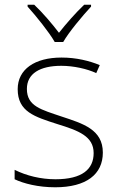

<svg xmlns="http://www.w3.org/2000/svg" viewBox="-20 -784 502 814"><path d="M212 -606H248C272 -648 329 -716 366 -756V-764H337C300 -729 260 -683 230 -645C201 -683 162 -729 125 -764H97V-756C133 -716 188 -648 212 -606ZM416 -137C416 -235 332 -260 241 -290C156 -319 94 -333 94 -407C94 -472 149 -505 240 -505C292 -505 350 -492 388 -474L403 -508C359 -526 304 -540 241 -540C127 -540 55 -490 55 -406C55 -310 127 -289 223 -258C314 -230 377 -206 377 -135C377 -67 329 -24 215 -24C153 -24 92 -39 42 -64V-24C80 -6 141 10 214 10C346 10 416 -45 416 -137Z"/></svg>

Font: Noto Sans Arabic ExtLt
Style: Regular
Weight: 200
Designer: Monotype Design Team, Nadine Chahine, Nizar Qandah and Khaled Hosny
Foundry: Monotype Imaging Inc.
Version: Version 2.012